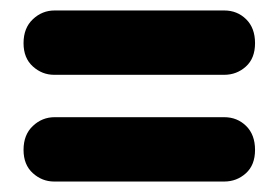

<svg xmlns="http://www.w3.org/2000/svg" viewBox="-20 -529 532 367"><path d="M25 -446.5Q25 -475.5 42.8 -492.2Q60.5 -509 84.5 -509H408.5Q433.5 -509 450.5 -492.2Q467.5 -475.5 467.5 -446.5Q467.5 -417.5 450 -401.8Q432.5 -386 408.5 -386H83.5Q60.5 -386 42.8 -402Q25 -418 25 -446.5ZM25 -242.5Q25 -271.5 42.8 -288.2Q60.5 -305 84.5 -305H408.5Q433.5 -305 450.5 -288.2Q467.5 -271.5 467.5 -242.5Q467.5 -213.5 450 -197.8Q432.5 -182 408.5 -182H83.5Q60.5 -182 42.8 -198Q25 -214 25 -242.5Z"/></svg>

Font: Fraunces 144pt SuperSoft Black
Style: Regular
Weight: 900
Version: Version 1.000;[b76b70a41]